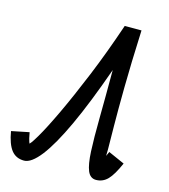

<svg xmlns="http://www.w3.org/2000/svg" viewBox="-185 -896 907 1029"><g transform="rotate(15 268.0 -381.5)"><path d="M474 -126 564 -86Q535 -19 508 9Q481 37 443 37Q411 37 396.5 2.5Q382 -32 378.5 -104Q375 -176 376.5 -288Q378 -400 378 -555Q308 -357 247 -225.5Q186 -94 135 -28.5Q84 37 44 37Q-1 37 -26.5 4.5Q-52 -28 -64 -98L34 -118Q41 -79 46 -66.5Q51 -54 51.5 -54.5Q52 -55 44 -55Q52 -55 84.5 -110Q117 -165 164.5 -265.5Q212 -366 268 -502Q324 -638 379 -800H472Q464 -612 462.5 -481.5Q461 -351 462 -267Q463 -183 463.5 -137Q464 -91 459.5 -73Q455 -55 443 -55Q437 -55 436 -54Q435 -53 438.5 -57Q442 -61 450.5 -76.5Q459 -92 474 -126Z"/></g></svg>

Font: Victor Mono Thin
Style: Italic
Weight: 100
Italic angle: -12°
Monospace: yes
Designer: Rune Bjørnerås
Version: Version 1.561;gftools[0.9.30]